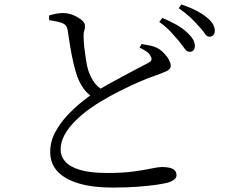

<svg xmlns="http://www.w3.org/2000/svg" viewBox="-20 -810 1040 868"><path d="M836 -576Q825 -576 815 -590Q805 -604 790 -623Q774 -642 753 -665Q732 -688 700 -711L714 -729Q752 -713 780.5 -696.5Q809 -680 827 -662Q846 -644 853.5 -630Q861 -616 861 -602Q861 -589 854 -582Q847 -575 836 -576ZM487 38Q400 38 337 19.5Q274 1 240.5 -34.5Q207 -70 207 -123Q207 -170 229.5 -212Q252 -254 285.5 -289.5Q319 -325 352.5 -351.5Q386 -378 408 -392Q435 -410 470 -429.5Q505 -449 540 -467.5Q575 -486 604 -501.5Q633 -517 649 -525Q661 -531 664 -537.5Q667 -544 662 -554Q656 -568 641.5 -577.5Q627 -587 611 -595L620 -611Q640 -608 659 -604Q678 -600 691 -593Q709 -583 723 -568Q737 -553 744.5 -538Q752 -523 752 -513Q752 -498 735 -489.5Q718 -481 687 -470Q656 -460 612 -441Q568 -422 523.5 -399.5Q479 -377 444 -356Q414 -339 381 -315Q348 -291 319 -262Q290 -233 272 -200.5Q254 -168 254 -133Q254 -104 274.5 -80Q295 -56 341.5 -42Q388 -28 466 -28Q537 -28 586 -35Q635 -42 666 -48.5Q697 -55 711 -55Q729 -55 744.5 -52Q760 -49 769 -40.5Q778 -32 778 -17Q778 -7 767.5 1.5Q757 10 741 15Q723 20 689.5 25Q656 30 605.5 34Q555 38 487 38ZM401 -370Q374 -386 356.5 -411.5Q339 -437 329 -465Q320 -491 312 -525.5Q304 -560 297.5 -598.5Q291 -637 286 -673Q284 -686 278.5 -693.5Q273 -701 258 -707Q246 -711 230 -714Q214 -717 202 -719V-740Q222 -746 236.5 -748.5Q251 -751 265 -751Q289 -751 311.5 -741.5Q334 -732 349 -719.5Q364 -707 364 -695Q365 -682 361 -671.5Q357 -661 358 -643Q358 -624 361 -596.5Q364 -569 368.5 -540.5Q373 -512 379 -492Q389 -462 405 -439Q421 -416 448 -401ZM926 -644Q915 -644 905 -659.5Q895 -675 878 -692Q861 -712 841.5 -730.5Q822 -749 788 -773L800 -790Q838 -777 867 -762Q896 -747 914 -732Q934 -716 942.5 -701Q951 -686 951 -671Q951 -658 944 -651Q937 -644 926 -644Z"/></svg>

Font: Noto Serif SC ExtraLight
Style: Regular
Weight: 400
Version: Version 2.002-H1;hotconv 1.1.0;makeotfexe 2.6.0